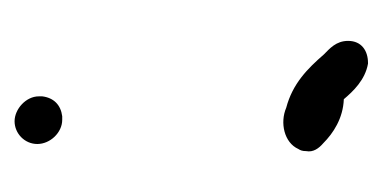

<svg xmlns="http://www.w3.org/2000/svg" viewBox="-154 -358 537 270"><g transform="rotate(-90 115.0 -223.5)"><path d="M37 -62C35 -52 41 -44 48 -38C62 -24 83 -10 110 -9C121 4 137 21 160 25H161C178 25 192 16 192 -3C192 -20 181 -29 173 -37C153 -60 132 -81 98 -90C77 -99 49 -93 40 -73C38 -70 37 -67 37 -62ZM47 -440C47 -422 63 -405 81 -405H86C102 -407 112 -417 114 -433V-438C114 -456 96 -472 79 -472C62 -472 47 -458 47 -440Z"/></g></svg>

Font: Scribbler
Style: Bd
Weight: 700
Designer: Mew Too
Foundry: Cannot Into Space Fonts
Version: Version 1.001